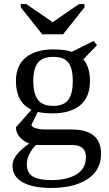

<svg xmlns="http://www.w3.org/2000/svg" viewBox="-20 -716 540 952"><path d="M245 -471H246Q302 -471 336 -459L444 -513L461 -492L393 -422Q426 -384 426 -314Q426 -234 377.5 -194Q329 -154 242 -154Q199 -154 167 -161L136 -97Q137 -86 158 -80Q179 -74 199 -74H335Q481 -74 481 47Q481 152 368 195Q312 216 235 216Q141 216 91 187Q42 159 42 106Q42 80 60 55Q77 30 125 -5Q99 -13 79 -35Q59 -57 59 -85L136 -172Q59 -208 59 -314Q59 -392 108.5 -431.5Q158 -471 245 -471ZM236 177Q311 177 358.5 149Q406 121 406 62Q406 3 337 3H159Q141 19 127 45Q113 71 113 98Q113 143 144.5 160Q176 177 236 177ZM243 -191Q297 -191 319 -221.5Q341 -252 341 -314Q341 -376 319.5 -405Q298 -434 244 -434Q190 -434 167.5 -404.5Q145 -375 145 -314Q145 -253 167.5 -222Q190 -191 243 -191ZM110 -696 241 -606 372 -696H399V-680L293 -546H189L83 -680V-696Z"/></svg>

Font: Libra Serif Modern
Style: Regular
Weight: 400
Designer: Stefan Peev, Context Ltd
Foundry: Stefan Peev, Context Ltd
Version: Version 1.000